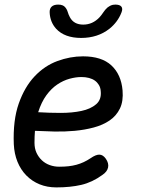

<svg xmlns="http://www.w3.org/2000/svg" viewBox="-20 -805 640 835"><path d="M440 -115Q454 -95 450 -76.5Q446 -58 425 -44Q381 -12 333.5 -1Q286 10 225 10Q185 10 152 -3.5Q119 -17 94.5 -42Q70 -67 56 -101.5Q42 -136 40 -178Q36 -282 61.5 -354.5Q87 -427 130.5 -473Q174 -519 229.5 -539.5Q285 -560 341 -560Q422 -560 464.5 -520.5Q507 -481 513 -412Q517 -365 501.5 -333Q486 -301 456.5 -281Q427 -261 387.5 -250.5Q348 -240 304.5 -236Q261 -232 216.5 -233Q172 -234 132 -236Q131 -224 130.5 -211Q130 -198 130 -184Q130 -159 139 -140Q148 -121 162.5 -107.5Q177 -94 196.5 -87Q216 -80 237 -80Q260 -80 278 -82Q296 -84 312.5 -88.5Q329 -93 344 -100Q359 -107 374 -117Q397 -133 412.5 -132.5Q428 -132 440 -115ZM146 -317Q194 -314 244 -314Q294 -314 334 -322.5Q374 -331 398 -351.5Q422 -372 418 -409Q417 -424 410 -435.5Q403 -447 392.5 -454.5Q382 -462 367 -466Q352 -470 334 -470Q310 -470 282.5 -462.5Q255 -455 229 -437.5Q203 -420 181.5 -390.5Q160 -361 146 -317ZM196 -750Q195 -767 204.5 -776Q214 -785 233 -785Q244 -785 251.5 -782Q259 -779 263 -774Q271 -765 274.5 -753Q278 -741 284 -730Q301 -698 342 -698Q383 -698 413 -730Q422 -740 429.5 -751.5Q437 -763 447 -772Q455 -778 462.5 -781.5Q470 -785 482 -785Q501 -785 508 -776Q515 -767 508 -750Q492 -709 456 -680Q405 -640 333 -640Q261 -640 224 -680Q198 -709 196 -750Z"/></svg>

Font: Maple Mono NL
Style: Italic
Weight: 400
Italic angle: -10°
Monospace: yes
Designer: subframe7536
Version: Version 7.000